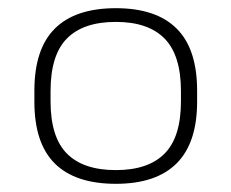

<svg xmlns="http://www.w3.org/2000/svg" viewBox="-20 -550 565 469"><path d="M263 -134.5Q183.5 -134.5 143.5 -174.8Q103.5 -215 103.5 -302.5V-327.5Q103.5 -415.5 143.5 -456Q183.5 -496.5 263 -496.5Q342 -496.5 382 -455.8Q422 -415 422 -327.5V-302.5Q422 -215 382 -174.8Q342 -134.5 263 -134.5ZM263 -101Q361.5 -101 411.5 -151Q461.5 -201 461.5 -301.5V-328.5Q461.5 -430.5 411.5 -480.2Q361.5 -530 263 -530Q164 -530 114 -480.2Q64 -430.5 64 -328.5V-301.5Q64 -200 114 -150.5Q164 -101 263 -101Z"/></svg>

Font: Anek Devanagari ExtraLight
Style: Regular
Weight: 250
Designer: Kailash Malviya (Devanagari) & Yesha Goshar (Latin)
Foundry: Ek Type
Version: Version 1.003